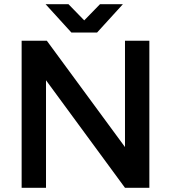

<svg xmlns="http://www.w3.org/2000/svg" viewBox="-20 -894 814 914"><path d="M83 0V-700H203L575 -194V-700H691V0H575L199 -512V0ZM320 -739 197 -874H306L381 -797L456 -874H565L442 -739Z"/></svg>

Font: Figtree SemiBold
Style: Regular
Weight: 600
Designer: Erik Kennedy
Foundry: Erik Kennedy
Version: Version 2.001; ttfautohint (v1.8.4.7-5d5b);gftools[0.9.27]